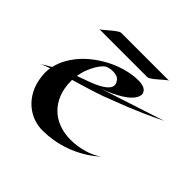

<svg xmlns="http://www.w3.org/2000/svg" viewBox="-158 -806 998 998"><g transform="rotate(45 341.5 -306.5)"><path d="M683.1 -465.8Q627 -438.5 578.9 -417.2Q530.8 -396 494.1 -381.3Q451.7 -364.3 416 -351.1Q394 -341.8 367.4 -332.3Q340.8 -322.8 312 -313.7Q283.2 -304.7 253.2 -295.7Q223.1 -286.6 193.8 -277.8V-268.1Q193.8 -217.8 209.7 -177.7Q225.6 -137.7 253.9 -109.6Q282.2 -81.5 321.8 -66.7Q361.3 -51.8 409.2 -51.8Q434.1 -51.8 458.7 -55.7Q483.4 -59.6 505.6 -66.2Q527.8 -72.8 547.4 -82Q566.9 -91.3 582 -102.1Q544.9 -68.8 505.6 -46.4Q466.3 -23.9 427 -10Q387.7 3.9 349.4 10.3Q311 16.6 275.9 17.1Q240.2 18.1 205.8 6.1Q171.4 -5.9 143.1 -30.3Q114.7 -54.7 95.2 -91.1Q75.7 -127.4 69.8 -175.8Q67.4 -192.9 67.6 -208.7Q67.9 -224.6 70.8 -240.2Q53.7 -233.9 39.8 -228.5Q25.9 -223.1 17.1 -217.8Q31.2 -227.5 45.4 -236.1Q59.6 -244.6 73.2 -252Q81.5 -290 101.8 -324.7Q122.1 -359.4 150.6 -389.2Q179.2 -418.9 214.4 -443.1Q249.5 -467.3 287.4 -484.4Q325.2 -501.5 364.3 -510.7Q403.3 -520 439.9 -520Q464.4 -520 481.2 -512.7Q498 -505.4 503.9 -486.8Q506.8 -467.3 489.7 -444.8Q482.4 -435.1 470 -424.1Q457.5 -413.1 437.7 -400.9Q418 -388.7 390.4 -375.5Q362.8 -362.3 325.2 -349.1ZM295.9 -347.2Q316.9 -356.4 333.7 -367.2Q350.6 -377.9 360.1 -389.6Q369.6 -401.4 370.1 -414.1Q370.6 -426.8 359.9 -440.9Q352.5 -451.7 339.6 -455.8Q326.7 -460 313 -460Q300.3 -460 288.6 -457.3Q276.9 -454.6 268.1 -450.2Q262.2 -446.8 252 -435.3Q241.7 -423.8 231 -405.5Q220.2 -387.2 210.7 -363Q201.2 -338.9 196.8 -310.1Q227.5 -321.3 252.4 -330.1Q277.3 -338.9 295.9 -347.2ZM553.7 -631.3Q550.3 -630.9 543.7 -626Q537.1 -621.1 528.6 -613.5Q520 -606 510.3 -597.4Q500.5 -588.9 491.2 -581.5Q481.9 -574.2 473.6 -569.3Q465.3 -564.5 460 -564.5H106.9Q110.4 -564.9 116.9 -570.1Q123.5 -575.2 132.3 -582.8Q141.1 -590.3 150.9 -598.6Q160.6 -606.9 170.2 -614.3Q179.7 -621.6 188 -626.5Q196.3 -631.3 202.1 -631.3Z"/></g></svg>

Font: Eagle Lake
Style: Regular
Weight: 400
Designer: Astigmatic (AOETI)
Foundry: Astigmatic (AOETI)
Version: Version 1.000